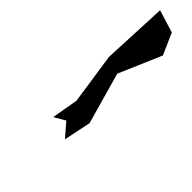

<svg xmlns="http://www.w3.org/2000/svg" viewBox="34 -798 672 672"><g transform="rotate(-45 370.5 -462.0)"><path d="M186 -432 287 -411 478 -465 636 -397 715 -432 741 -516 499 -527 310 -499 212 -516 236 -475Z"/></g></svg>

Font: bitstorm
Style: extobl
Weight: 400
Version: Version 0.2